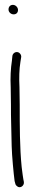

<svg xmlns="http://www.w3.org/2000/svg" viewBox="-20 -729 145 789"><path d="M15 -690C15 -679 25 -670 36 -670C47 -670 54 -677 54 -688C54 -699 44 -709 33 -709C22 -709 15 -701 15 -690ZM24 -370C24 -347 25 -324 25 -298C25 -272 25 -245 26 -216L28 -128C29 -88 36 -15 40 15L43 26C44 31 47 34 51 37C64 47 81 33 78 18L76 8C75 1 72 -16 69 -43C61 -123 61 -214 61 -298C61 -324 60 -348 60 -371C58 -408 59 -445 64 -475L67 -494C68 -499 66 -504 63 -508C53 -521 34 -515 31 -500L29 -480C24 -448 22 -410 24 -370Z"/></svg>

Font: Stray Cat
Style: UltCn
Weight: 400
Version: Version 1.0